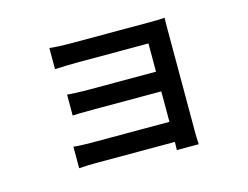

<svg xmlns="http://www.w3.org/2000/svg" viewBox="-87 -687 1151 892"><g transform="rotate(-15 488.5 -240.5)"><path d="M211.9 -545.9Q249 -541 324.2 -541H697.3Q738.3 -541 765.6 -543Q764.6 -531.2 764.6 -483.4V4.9Q764.6 34.2 766.6 65.4H661.1Q662.1 56.6 662.1 26.4H283.2Q248 26.4 201.2 29.3V-74.2Q232.4 -70.3 284.2 -70.3H662.1V-216.8H335Q256.8 -216.8 235.4 -214.8V-315.4Q282.2 -311.5 335 -311.5H662.1V-447.3H324.2Q276.4 -447.3 211.9 -444.3Z"/></g></svg>

Font: Min Sans SemiBold
Style: Regular
Weight: 600
Designer: Jinseong-Kim, NotoSansCJK, Nunito
Foundry: Jinseong-Kim
Version: Version 1.400;Glyphs 3.1.2 (3151)